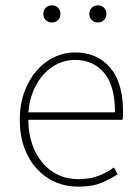

<svg xmlns="http://www.w3.org/2000/svg" viewBox="-20 -686 518 718"><path d="M174 -602Q160 -602 151 -611Q142 -620 142 -634Q142 -648 151 -657Q160 -666 174 -666Q188 -666 197 -657Q206 -648 206 -634Q206 -620 197 -611Q188 -602 174 -602ZM346 -602Q332 -602 323 -611Q314 -620 314 -634Q314 -648 323 -657Q332 -666 346 -666Q360 -666 369 -657Q378 -648 378 -634Q378 -620 369 -611Q360 -602 346 -602ZM272 12Q227 12 187.5 -5Q148 -22 118 -54.5Q88 -87 71 -133Q54 -179 54 -238Q54 -296 71.5 -343Q89 -390 117.5 -422.5Q146 -455 183 -472.5Q220 -490 260 -490Q343 -490 391.5 -433.5Q440 -377 440 -270Q440 -262 440 -254.5Q440 -247 438 -238H86Q86 -190 99.5 -149.5Q113 -109 137.5 -79Q162 -49 196.5 -32.5Q231 -16 274 -16Q315 -16 347 -28Q379 -40 406 -60L420 -34Q393 -17 359.5 -2.5Q326 12 272 12ZM86 -266H410Q410 -366 369 -414Q328 -462 260 -462Q228 -462 198 -448.5Q168 -435 144.5 -409.5Q121 -384 105.5 -348Q90 -312 86 -266Z"/></svg>

Font: TypoPRO Source Sans Pro
Style: Regular
Weight: 200
Designer: Paul D. Hunt
Foundry: Adobe Systems Incorporated
Version: Version 2.020;PS 2.000;hotconv 1.0.86;makeotf.lib2.5.63406